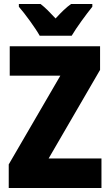

<svg xmlns="http://www.w3.org/2000/svg" viewBox="-20 -947 553 967"><path d="M180 -767H341C365 -808 415 -876 445 -913V-927H338C314 -910 289 -886 260 -854C231 -885 208 -909 184 -927H75V-913C105 -879 159 -805 180 -767ZM491 0V-149H225L484 -595V-714H29V-566H284L24 -119V0Z"/></svg>

Font: Noto Sans Georgian Condensed Black
Style: Regular
Weight: 900
Width: 3
Designer: Monotype Design Team, Akaki Razmadze
Foundry: Google LLC
Version: Version 2.005